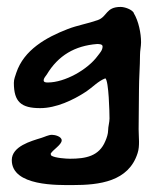

<svg xmlns="http://www.w3.org/2000/svg" viewBox="-20 -487 437 554"><path d="M106 -255C106 -262 112 -267 115 -272C148 -327 196 -355 260 -360C265 -360 276 -360 276 -353C276 -342 268 -334 262 -326C233 -286 167 -249 118 -249C114 -249 106 -249 106 -255ZM14 -25C14 51 148 47 190 47C267 47 351 37 377 -45C384 -66 380 -92 380 -114C380 -152 381 -190 381 -228C381 -262 384 -295 384 -329C384 -341 387 -353 387 -365C387 -391 380 -426 366 -449V-450C360 -460 340 -467 328 -467C285 -467 290 -439 262 -429C234 -419 203 -414 175 -403C113 -379 49 -343 27 -277C24 -267 20 -259 20 -248C20 -193 41 -175 96 -175C142 -175 191 -198 229 -223C247 -235 263 -253 284 -261C294 -254 296 -160 296 -145C296 -134 292 -122 292 -111C292 -101 288 -89 284 -80C266 -36 227 -29 182 -29C171 -29 139 -31 128 -38L126 -43C131 -54 158 -69 158 -82C158 -93 139 -98 130 -98C120 -98 109 -92 99 -89C70 -80 14 -65 14 -25Z"/></svg>

Font: ChillLongCangKaiShu Bold
Style: Regular
Weight: 700
Version: Version 3.500;Glyphs 3.1.1 (3135)